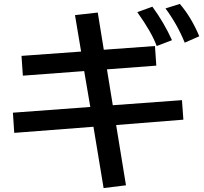

<svg xmlns="http://www.w3.org/2000/svg" viewBox="-20 -896 1040 980"><path d="M479 -832 509.8 -642.1 771 -661.1 777.8 -561 525.9 -542 555.7 -358.9 908.7 -384.8 916 -285.2 572.8 -257.8 623 49.8 508.8 64 457 -249 52.7 -217.8 45.9 -320.8 440.9 -350.1 409.7 -533.2 96.7 -509.8 89.8 -610.8 394 -632.8 362.8 -818.8ZM779.8 -661.1Q754.4 -731 680.7 -834L757.8 -861.8Q816.9 -781.2 857.9 -690.9ZM922.9 -678.2Q885.3 -771 824.7 -853L897.9 -876Q956.1 -808.6 997.1 -710.9Z"/></svg>

Font: BIZ UDPGothic
Style: Bold
Weight: 700
Designer: TypeBank Co., Ltd.
Foundry: Morisawa Inc.
Version: Version 1.051